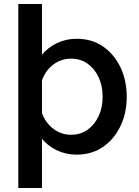

<svg xmlns="http://www.w3.org/2000/svg" viewBox="-20 -758 690 956"><path d="M362 -565Q436 -565 491.5 -527.5Q547 -490 579 -424.5Q611 -359 611 -276Q611 -194 579 -128.5Q547 -63 491.5 -25.5Q436 12 362 12Q308 12 262.5 -10Q217 -32 189 -67V178H71V-738H189V-486Q219 -522 264 -543.5Q309 -565 362 -565ZM334 -87Q381 -87 416 -112Q451 -137 471 -179.5Q491 -222 491 -276Q491 -331 471 -373.5Q451 -416 416 -441Q381 -466 334 -466Q285 -466 246 -437Q207 -408 189 -358V-195Q207 -146 246 -116.5Q285 -87 334 -87Z"/></svg>

Font: Azeret Mono Thin Medium
Style: Regular
Weight: 500
Version: Version 1.002